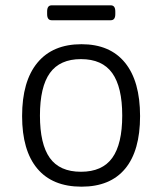

<svg xmlns="http://www.w3.org/2000/svg" viewBox="-20 -695 609 721"><path d="M286 6Q177 6 120 -62Q63 -130 63 -259Q63 -390 120.5 -459.5Q178 -529 286 -529Q393 -529 449.5 -459.5Q506 -390 506 -259Q506 -129 450 -61.5Q394 6 286 6ZM284 -50Q364 -50 401.5 -102Q439 -154 439 -261Q439 -368 401.5 -420.5Q364 -473 284 -473Q205 -473 167.5 -421Q130 -369 130 -261Q130 -154 167 -102Q204 -50 284 -50ZM174 -619Q157 -619 157 -642V-652Q157 -675 174 -675H396Q413 -675 413 -652V-642Q413 -619 396 -619Z"/></svg>

Font: Asap Light
Style: Regular
Weight: 300
Designer: Pablo Cosgaya
Foundry: Omnibus-Type
Version: Version 3.001